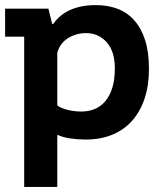

<svg xmlns="http://www.w3.org/2000/svg" viewBox="-20 -534 640 754"><path d="M0 -500H170L185 -440H189Q241 -514 357 -514Q403 -514 441.5 -499.5Q480 -485 507.5 -454Q535 -423 550 -376Q565 -329 565 -263Q565 -199 548 -147.5Q531 -96 499 -60Q467 -24 421 -5Q375 14 316 14Q285 14 255 9.5Q225 5 205 -5V200H75V-390H0ZM318 -404Q280 -404 248.5 -385Q217 -366 205 -328V-120Q219 -109 245.5 -102.5Q272 -96 299 -96Q327 -96 351 -105.5Q375 -115 393 -136Q411 -157 421 -189Q431 -221 431 -266Q431 -332 399 -368Q367 -404 318 -404Z"/></svg>

Font: PT Mono
Style: Bold
Weight: 700
Monospace: yes
Designer: A.Korolkova, I.Chaeva
Foundry: ParaType Ltd
Version: Version 1.000 OFL